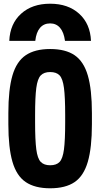

<svg xmlns="http://www.w3.org/2000/svg" viewBox="-20 -1004 540 1034"><path d="M250 -984Q347 -984 406.5 -930Q466 -876 470 -784H330Q324 -830 303.5 -854Q283 -878 250 -878Q216 -878 195.5 -854Q175 -830 170 -784H30Q34 -876 93.5 -930Q153 -984 250 -984ZM250 10Q168 10 118.5 -23.5Q69 -57 47 -133Q25 -209 25 -335V-395Q25 -522 47 -597.5Q69 -673 118.5 -706.5Q168 -740 250 -740Q333 -740 382 -706.5Q431 -673 453 -597.5Q475 -522 475 -395V-335Q475 -209 453 -133Q431 -57 382 -23.5Q333 10 250 10ZM250 -114Q284 -114 301 -132Q318 -150 324.5 -199.5Q331 -249 331 -345V-385Q331 -481 324.5 -530.5Q318 -580 301 -598Q284 -616 250 -616Q217 -616 199.5 -598Q182 -580 175.5 -530.5Q169 -481 169 -385V-345Q169 -249 175.5 -199.5Q182 -150 199.5 -132Q217 -114 250 -114Z"/></svg>

Font: M PLUS 1 Code
Style: Regular
Weight: 400
Designer: Coji Morishita
Foundry: UNDERFOREST DESIGN
Version: Version 1.005